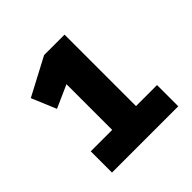

<svg xmlns="http://www.w3.org/2000/svg" viewBox="-132 -813 684 684"><g transform="rotate(-45 210.0 -471.5)"><path d="M57 -238V-345H165V-586L207 -594L79 -537L40 -630L182 -705H285V-345H391V-238Z"/></g></svg>

Font: Nunito Sans 7pt Condensed Black
Style: Regular
Weight: 900
Width: 3
Designer: Vernon Adams
Foundry: Vernon Adams
Version: Version 3.101;gftools[0.9.27]